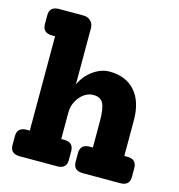

<svg xmlns="http://www.w3.org/2000/svg" viewBox="-109 -836 867 932"><g transform="rotate(15 324.5 -370.0)"><path d="M579 -133Q626 -133 626 -88V-44Q626 0 579 0H391Q343 0 343 -44V-88Q343 -133 391 -133H406V-264Q406 -329 392.5 -354.5Q379 -380 344 -380Q305 -380 276 -345.5Q247 -311 247 -265V-133H262Q309 -133 309 -88V-44Q309 0 262 0H74Q26 0 26 -44V-88Q26 -133 74 -133H89V-607H74Q26 -607 26 -652V-696Q26 -740 74 -740H197Q218 -740 232.5 -726Q247 -712 247 -690V-407Q267 -452 307 -481Q347 -510 390 -510Q472 -510 518 -458Q564 -406 564 -312V-133Z"/></g></svg>

Font: Solway ExtraBold
Style: Regular
Weight: 800
Designer: Mariya V. Pigoulevskaya
Foundry: The Northern Block Ltd.
Version: Version 1.000;hotconv 1.0.109;makeotfexe 2.5.65596